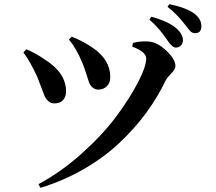

<svg xmlns="http://www.w3.org/2000/svg" viewBox="-20 -856 1040 924"><path d="M826.2 -627Q807.6 -627 784.2 -664.1Q746.1 -720.7 699.2 -761.7L708 -775.4Q794.9 -752 833 -715.8Q860.4 -689.5 860.4 -662.1Q860.4 -647.5 850.6 -637.2Q840.8 -627 826.2 -627ZM918.9 -696.3Q906.2 -696.3 897 -705.1Q887.7 -713.9 872.1 -735.4Q829.1 -791 786.1 -823.2L794.9 -835.9Q874 -820.3 916 -790Q949.2 -763.7 949.2 -730.5Q949.2 -696.3 918.9 -696.3ZM377 -551.8Q347.7 -623 311.5 -666L325.2 -679.7Q378.9 -658.2 424.8 -627Q510.7 -569.3 510.7 -485.4Q510.7 -457 494.1 -440.9Q477.5 -424.8 454.1 -424.8Q436.5 -424.8 424.8 -435.5Q413.1 -446.3 408.2 -460.4Q403.3 -474.6 394.5 -502.9Q385.7 -531.2 377 -551.8ZM159.2 -486.3Q124 -562.5 92.8 -603.5L106.4 -619.1Q149.4 -601.6 199.2 -567.4Q297.9 -503.9 297.9 -416Q297.9 -390.6 283.7 -374.5Q269.5 -358.4 241.2 -358.4Q224.6 -358.4 212.4 -369.6Q200.2 -380.9 194.3 -394.5Q188.5 -408.2 177.7 -438Q167 -467.8 159.2 -486.3ZM777.3 -468.8Q737.3 -385.7 682.1 -311Q627 -236.3 553.2 -167Q479.5 -97.7 382.8 -42Q286.1 13.7 174.8 47.9L165 30.3Q273.4 -27.3 374.5 -118.2Q475.6 -209 540.5 -296.9Q605.5 -384.8 644.5 -460.4Q683.6 -536.1 683.6 -575.2Q683.6 -606.4 616.2 -631.8L620.1 -649.4Q655.3 -659.2 693.4 -656.2Q735.4 -654.3 779.8 -612.8Q824.2 -571.3 824.2 -538.1Q824.2 -522.5 803.7 -502Q783.2 -481.4 777.3 -468.8Z"/></svg>

Font: GenRyuMin TW TTF Bold
Style: Regular
Weight: 700
Version: Version 1.300